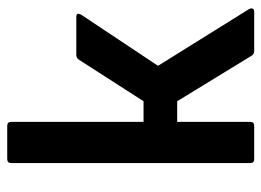

<svg xmlns="http://www.w3.org/2000/svg" viewBox="-116 -607 723 531"><g transform="rotate(-90 245.5 -341.5)"><path d="M486 -14Q489 -8 487 -4Q485 0 479 0H370Q361 0 357 -7L231 -213H174V-11Q174 0 163 0H71Q60 0 60 -11V-672Q60 -683 71 -683H163Q174 -683 174 -672V-306H231L346 -485Q351 -492 359 -492H464Q478 -492 470 -478L329 -266Z"/></g></svg>

Font: Sofia Sans Semi Condensed
Style: Bold
Weight: 700
Designer: Botio Nikoltchev, Ani Petrova
Foundry: lettersoup
Version: Version 4.100; ttfautohint (v1.8.4.7-5d5b)